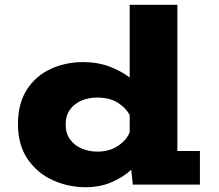

<svg xmlns="http://www.w3.org/2000/svg" viewBox="-20 -770 915 801"><path d="M338 11Q263.5 11 199 -18.8Q134.5 -48.5 94.8 -107Q55 -165.5 55 -252Q55 -338.5 92 -396Q129 -453.5 191 -482.2Q253 -511 327.5 -511Q386.5 -511 435.5 -492.8Q484.5 -474.5 521 -446.5V-750H720V-140H814V0H534L527.5 -61.5Q493.5 -30.5 445.5 -9.8Q397.5 11 338 11ZM254 -250.5Q254 -213 272.8 -187.8Q291.5 -162.5 321.5 -150Q351.5 -137.5 386.5 -137.5Q437.5 -137.5 473.8 -162.5Q510 -187.5 521 -218.5V-290.5Q504.5 -320.5 471 -341.8Q437.5 -363 384 -363Q350 -363 320.2 -350.5Q290.5 -338 272.2 -313Q254 -288 254 -250.5Z"/></svg>

Font: Trispace SemiExpanded ExtraBold
Style: Regular
Weight: 800
Width: 6
Designer: Tyler Finck
Foundry: Etcetera Type Company
Version: Version 1.210; ttfautohint (v1.8.3)